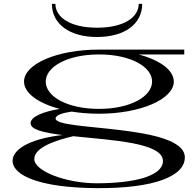

<svg xmlns="http://www.w3.org/2000/svg" viewBox="-20 -756 1002 991"><path d="M491 -169C705 -169 877 -244 877 -335C877 -394 805 -446 696 -475H931V-500H493H491C275 -500 104 -426 104 -335C104 -276 177 -223 288 -194C200 -179 140 -154 138 -121C136 -87 206 -71 302 -59C120 -38 45 21 45 73C45 152 190 212 471 215C788 218 936 149 934 55C930 -117 267 -79 267 -144C267 -164 310 -174 350 -180C393 -173 441 -169 491 -169ZM491 -194C327 -194 216 -258 216 -335C216 -411 327 -475 491 -475C653 -475 765 -412 765 -335C765 -258 653 -194 491 -194ZM266 -736H248C248 -632 339 -565 481 -565C623 -565 714 -632 714 -736H696C696 -666 618 -613 481 -613C344 -613 266 -666 266 -736ZM157 65C157 3 273 -33 358 -53C557 -32 821 -20 821 75C821 151 679 190 479 190C323 190 157 128 157 65Z"/></svg>

Font: Sprat Extended
Style: Regular
Weight: 400
Width: 9
Designer: Ethan Nakache
Foundry: Collletttivo
Version: Version 2.000;Glyphs 3.2 (3217)